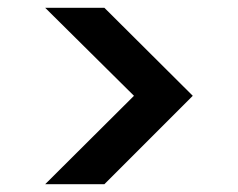

<svg xmlns="http://www.w3.org/2000/svg" viewBox="-20 -532 611 493"><path d="M96 -59 324 -286 96 -512H248L475 -286L248 -59Z"/></svg>

Font: DM Sans 12pt SemiBold
Style: Regular
Weight: 600
Version: Version 4.004;gftools[0.9.30]